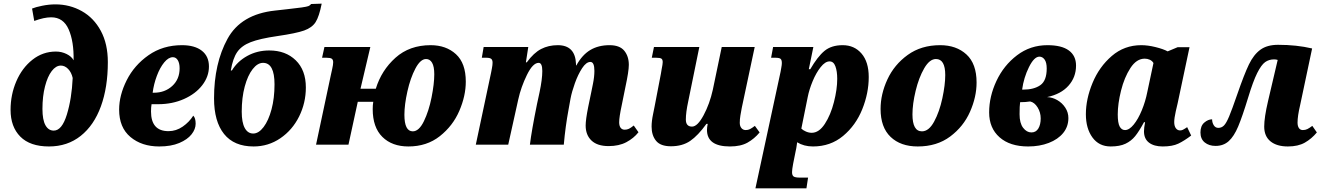

<svg xmlns="http://www.w3.org/2000/svg" viewBox="-20 -794 7263 1054"><path d="M38 -191Q38 -274 69.5 -347.5Q101 -421 158 -466Q215 -511 287 -511Q318 -511 345.5 -497.5Q373 -484 384 -463Q386 -566 357 -632.5Q328 -699 261 -699Q222 -699 168 -679L156 -747Q175 -755 212 -762.5Q249 -770 284 -770Q363 -770 429 -733Q495 -696 533.5 -624.5Q572 -553 572 -453Q572 -315 534 -210.5Q496 -106 423 -48Q350 10 249 10Q145 10 91.5 -44Q38 -98 38 -191ZM379 -366Q372 -397 354 -415.5Q336 -434 314 -434Q287 -434 264 -404Q241 -374 227 -319.5Q213 -265 213 -196Q213 -136 229.5 -106.5Q246 -77 275 -77Q320 -77 347 -165Q374 -253 379 -366Z M634 -192Q634 -271 675.5 -353.5Q717 -436 795.5 -491Q874 -546 979 -546Q1049 -546 1088 -515.5Q1127 -485 1127 -429Q1127 -374 1090.5 -326.5Q1054 -279 990 -250.5Q926 -222 848 -222H812Q809 -204 809 -182Q809 -74 905 -74Q947 -74 983 -99Q1019 -124 1041 -159Q1054 -146 1054 -115Q1054 -85 1031.5 -56.5Q1009 -28 964 -9Q919 10 854 10Q758 10 696 -42Q634 -94 634 -192ZM825 -285Q885 -285 925.5 -322Q966 -359 966 -419Q966 -447 956 -463.5Q946 -480 929 -480Q905 -480 881.5 -451.5Q858 -423 841 -377.5Q824 -332 818 -285Z M1155 -254Q1155 -446 1229 -581Q1303 -716 1490 -736L1561 -744Q1607 -749 1635.5 -753Q1664 -757 1673 -760.5Q1682 -764 1688 -772L1746 -774Q1732 -703 1712.5 -672.5Q1693 -642 1649.5 -626.5Q1606 -611 1503 -596Q1406 -582 1356 -562.5Q1306 -543 1282 -508Q1258 -473 1247 -407H1253Q1283 -457 1337.5 -487Q1392 -517 1458 -517Q1548 -517 1603.5 -463Q1659 -409 1659 -314Q1659 -229 1622 -154.5Q1585 -80 1519 -35Q1453 10 1372 10Q1265 10 1210 -58.5Q1155 -127 1155 -254ZM1487 -331Q1487 -449 1424 -449Q1394 -449 1367 -414.5Q1340 -380 1323.5 -319Q1307 -258 1307 -181Q1307 -122 1323.5 -91.5Q1340 -61 1370 -61Q1400 -61 1427 -96.5Q1454 -132 1470.5 -193.5Q1487 -255 1487 -331Z M2026 -195Q2026 -217 2029 -235H1944L1893 0H1715L1796 -381Q1798 -391 1803.5 -415Q1809 -439 1809 -452Q1809 -466 1801.5 -471.5Q1794 -477 1772 -477H1748L1761 -536H2013L1959 -307H2043Q2074 -408 2151 -477Q2228 -546 2344 -546Q2429 -546 2483 -496.5Q2537 -447 2537 -346Q2537 -268 2501.5 -185.5Q2466 -103 2394.5 -46.5Q2323 10 2222 10Q2132 10 2079 -42.5Q2026 -95 2026 -195ZM2364 -386Q2364 -429 2352 -449.5Q2340 -470 2319 -470Q2288 -470 2260.5 -418Q2233 -366 2216.5 -292.5Q2200 -219 2200 -164Q2200 -73 2246 -73Q2280 -73 2307 -128.5Q2334 -184 2349 -259Q2364 -334 2364 -386Z M3195 -105Q3195 -137 3209 -207L3226 -289Q3227 -294 3235 -333.5Q3243 -373 3243 -405Q3243 -454 3221 -454Q3198 -454 3175.5 -419.5Q3153 -385 3136 -337.5Q3119 -290 3112 -253L3101 -192Q3084 -101 3075 0H2889Q2898 -75 2928 -223L2942 -288Q2957 -359 2957 -404Q2957 -449 2937 -449Q2905 -449 2872.5 -382.5Q2840 -316 2825 -248L2770 0H2592L2676 -396Q2677 -402 2680.5 -419.5Q2684 -437 2684 -450Q2684 -465 2676.5 -471Q2669 -477 2649 -477H2625L2635 -536H2880L2867 -452H2872Q2910 -504 2950.5 -525Q2991 -546 3042 -546Q3138 -546 3142 -443V-435H3144Q3176 -493 3220.5 -519.5Q3265 -546 3326 -546Q3382 -546 3407 -515.5Q3432 -485 3432 -438Q3432 -403 3413 -315L3393 -216Q3379 -151 3379 -123Q3379 -103 3387 -92.5Q3395 -82 3409 -82Q3422 -82 3432.5 -87Q3443 -92 3459 -105L3485 -68Q3459 -35 3418.5 -13.5Q3378 8 3321 8Q3259 8 3227 -22.5Q3195 -53 3195 -105Z M3861 -81Q3861 -94 3865 -114H3858Q3812 -50 3769 -20.5Q3726 9 3663 9Q3606 9 3581.5 -21Q3557 -51 3557 -99Q3557 -129 3565 -167Q3573 -205 3574 -212L3608 -389L3612 -413Q3618 -442 3618 -453Q3618 -467 3611 -472Q3604 -477 3582 -477H3558L3570 -536H3819L3758 -237Q3745 -177 3745 -138Q3745 -99 3779 -99Q3809 -99 3842.5 -161.5Q3876 -224 3893 -301L3942 -536H4123L4052 -202Q4048 -181 4044.5 -160Q4041 -139 4041 -120Q4041 -102 4050 -91Q4059 -80 4074 -80Q4087 -80 4097.5 -85.5Q4108 -91 4124 -103L4150 -67Q4121 -32 4083.5 -11Q4046 10 3987 10Q3861 10 3861 -81Z M4265 -400Q4266 -407 4269 -422.5Q4272 -438 4272 -448Q4272 -465 4265 -471Q4258 -477 4236 -477H4213L4224 -536H4445L4420 -414H4428Q4468 -483 4506 -514.5Q4544 -546 4606 -546Q4670 -546 4709.5 -500Q4749 -454 4749 -371Q4749 -283 4713.5 -194.5Q4678 -106 4608.5 -48Q4539 10 4443 10Q4393 10 4356 -13Q4355 -9 4353.5 4.5Q4352 18 4348 35L4334 105Q4328 137 4328 151Q4328 169 4337 175Q4346 181 4372 181H4416L4407 240H4127ZM4576 -361Q4576 -403 4566 -430Q4556 -457 4534 -457Q4510 -457 4485 -425.5Q4460 -394 4441 -348Q4422 -302 4414 -261L4379 -88Q4388 -79 4404 -72Q4420 -65 4436 -65Q4476 -65 4508 -114Q4540 -163 4558 -233.5Q4576 -304 4576 -361Z M4814 -196Q4814 -277 4851.5 -358Q4889 -439 4963 -492.5Q5037 -546 5141 -546Q5230 -546 5285.5 -495Q5341 -444 5341 -341Q5341 -262 5305 -180.5Q5269 -99 5196 -44.5Q5123 10 5018 10Q4924 10 4869 -42.5Q4814 -95 4814 -196ZM5169 -382Q5169 -470 5118 -470Q5083 -470 5053.5 -419Q5024 -368 5006.5 -295.5Q4989 -223 4989 -166Q4989 -73 5041 -73Q5079 -73 5108 -126.5Q5137 -180 5153 -254Q5169 -328 5169 -382Z M5410 -177Q5410 -264 5450 -349.5Q5490 -435 5563 -490.5Q5636 -546 5730 -546Q5808 -546 5847.5 -517Q5887 -488 5887 -434Q5887 -370 5845.5 -323.5Q5804 -277 5728 -261Q5757 -260 5784 -244.5Q5811 -229 5828 -203Q5845 -177 5845 -146Q5845 -99 5816.5 -64Q5788 -29 5737.5 -9.5Q5687 10 5624 10Q5524 10 5467 -40.5Q5410 -91 5410 -177ZM5597 -302Q5656 -302 5691 -326.5Q5726 -351 5726 -418Q5726 -451 5714.5 -467Q5703 -483 5686 -483Q5657 -483 5628.5 -425.5Q5600 -368 5591 -302ZM5693 -144Q5693 -177 5676 -204.5Q5659 -232 5635 -237Q5610 -233 5580 -233Q5577 -212 5577 -167Q5577 -118 5596.5 -92.5Q5616 -67 5642 -67Q5667 -67 5680 -88.5Q5693 -110 5693 -144Z M5941 -167Q5941 -250 5977.5 -338.5Q6014 -427 6083 -486.5Q6152 -546 6245 -546Q6281 -546 6323.5 -535.5Q6366 -525 6390 -512L6445 -535H6510L6445 -228Q6443 -221 6434.5 -183Q6426 -145 6426 -124Q6426 -102 6435 -90Q6444 -78 6458 -78Q6466 -78 6473.5 -81.5Q6481 -85 6486.5 -89Q6492 -93 6497 -96L6519 -50Q6481 -21 6448.5 -5.5Q6416 10 6363 10Q6315 10 6287.5 -11Q6260 -32 6260 -73Q6260 -92 6266 -123H6260Q6233 -73 6211.5 -46.5Q6190 -20 6158.5 -5Q6127 10 6077 10Q6013 10 5977 -39.5Q5941 -89 5941 -167ZM6278 -288 6312 -448Q6305 -460 6292 -466Q6279 -472 6264 -472Q6219 -472 6185.5 -420.5Q6152 -369 6134 -296.5Q6116 -224 6116 -166Q6116 -119 6126.5 -99.5Q6137 -80 6156 -80Q6179 -80 6203.5 -110Q6228 -140 6248 -188.5Q6268 -237 6278 -288Z M6920 -99Q6920 -149 6941 -239L6994 -465Q6985 -468 6974 -468Q6946 -468 6925 -453Q6904 -438 6881.5 -393Q6859 -348 6832 -259Q6800 -154 6777 -99.5Q6754 -45 6725 -19Q6696 7 6653 7Q6617 7 6593.5 -12Q6570 -31 6570 -67Q6570 -103 6591 -121Q6612 -139 6634 -139Q6634 -121 6643 -106.5Q6652 -92 6668 -92Q6686 -92 6699 -105Q6712 -118 6727.5 -155Q6743 -192 6772 -276Q6810 -386 6836 -440Q6862 -494 6899 -521Q6936 -548 6996 -548Q7098 -548 7183 -528L7117 -216Q7103 -157 7103 -121Q7103 -102 7110.5 -91Q7118 -80 7132 -80Q7146 -80 7157 -85.5Q7168 -91 7184 -103L7209 -67Q7180 -32 7143 -11Q7106 10 7050 10Q6989 10 6954.5 -18Q6920 -46 6920 -99Z"/></svg>

Font: Noto Serif NarrowBlack
Style: Italic
Weight: 900
Width: 4
Italic angle: -12°
Designer: Monotype Design Team
Foundry: Monotype Imaging Inc.
Version: Version 1.001